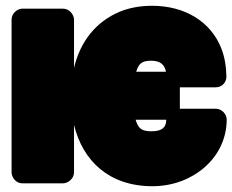

<svg xmlns="http://www.w3.org/2000/svg" viewBox="-20 -596 804 664"><path d="M554 -348H451C460 -376 470 -386 503 -386C534 -386 549 -373 554 -348ZM602 -294H726C749 -294 764 -313 763 -333C762 -367 757 -401 744 -432C708 -520 621 -576 506 -576C465 -576 426 -569 393 -555C312 -521 257 -452 236 -361V-528C236 -544 221 -566 198 -566H57C41 -566 20 -551 20 -528V0C20 16 34 38 57 38H198C214 38 236 23 236 0V-164C266 -40 357 48 507 48C581 48 643 21 686 -16C728 -52 764 -109 764 -183C764 -199 749 -220 726 -220H602ZM555 -182C555 -156 541 -142 504 -142C469 -142 458 -152 449 -182Z"/></svg>

Font: Asimov Print
Style: E
Weight: 500
Designer: Google
Version: Version 2.000980; 2014